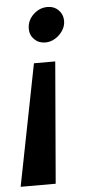

<svg xmlns="http://www.w3.org/2000/svg" viewBox="-74 -542 372 808"><g transform="rotate(-5 112.5 -138.0)"><path d="M128 234H-20L81 -279H171ZM72 -425Q72 -460 98 -485Q124 -510 158 -510Q186 -510 204.5 -491.6Q223 -473.1 223 -446.3Q223 -424 210.5 -405Q198 -386 178.5 -374Q159.1 -362 136.8 -362Q109 -362 90.5 -380.2Q72 -398.5 72 -425Z"/></g></svg>

Font: Rosario
Style: Italic
Weight: 400
Italic angle: -8.05°
Designer: Hector Gatti
Foundry: Omnibus Type
Version: Version 1.201